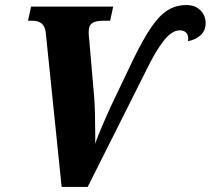

<svg xmlns="http://www.w3.org/2000/svg" viewBox="-20 -740 834 760"><path d="M161 -612Q156 -658 108 -658H91L103 -714H428L416 -658H390Q359 -658 345 -648.5Q331 -639 331 -613Q331 -599 333 -585L353 -353Q357 -297 357 -204V-171Q365 -197 392.5 -260Q420 -323 434 -351L509 -508Q548 -587 579 -632.5Q610 -678 643 -699Q676 -720 718 -720Q753 -720 773.5 -699Q794 -678 794 -648Q794 -620 775 -601.5Q756 -583 724 -577L725 -587Q725 -603 716 -611.5Q707 -620 692 -620Q661 -620 629 -580Q597 -540 559 -462L327 0H224Z"/></svg>

Font: Noto Serif NarrowExtraBold
Style: Italic
Weight: 800
Width: 4
Italic angle: -12°
Designer: Monotype Design Team
Foundry: Monotype Imaging Inc.
Version: Version 1.001